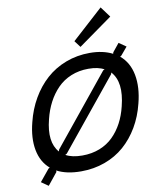

<svg xmlns="http://www.w3.org/2000/svg" viewBox="-121 -1220 1126 1383"><g transform="rotate(-10 442.5 -528.5)"><path d="M651.9 -679.2 663.1 -684.1Q620.1 -709 547.9 -709Q479 -709 421.1 -685.3Q363.3 -661.6 321.5 -618.9Q279.8 -576.2 251 -521.2Q222.2 -466.3 206.1 -399.9Q165 -238.8 235.8 -159.2L240.2 -172.9ZM737.8 -399.9Q781.7 -572.8 706.1 -653.8L703.1 -642.1L289.1 -133.8L276.9 -127Q323.2 -101.1 397.9 -101.1Q467.8 -101.1 525.4 -123.8Q583 -146.5 624.3 -187.5Q665.5 -228.5 693.8 -281.7Q722.2 -335 737.8 -399.9ZM859.9 -399.9Q837.4 -308.1 793.2 -232.9Q749 -157.7 687.3 -103.5Q625.5 -49.3 544.2 -19.8Q462.9 9.8 370.1 9.8Q263.7 9.8 192.9 -27.8V-17.1L121.1 71.8L69.8 36.1L141.1 -50.8L150.9 -56.2Q88.9 -109.4 72 -198.7Q55.2 -288.1 84 -399.9Q106.4 -491.7 150.9 -568.6Q195.3 -645.5 257.6 -701.4Q319.8 -757.3 401.9 -788.6Q483.9 -819.8 577.1 -819.8Q673.3 -819.8 743.2 -784.2L746.1 -794.9L794.9 -855L847.2 -818.8L798.8 -761.2L789.1 -754.9Q854.5 -700.2 872.1 -607.2Q889.6 -514.2 859.9 -399.9ZM711.9 -1128.9 769 -1051.8 520 -874 483.9 -921.9Z"/></g></svg>

Font: Sinkin Sans 500 Medium Italic
Style: Regular
Weight: 500
Italic angle: -112°
Designer: Keith Bates
Foundry: K-Type
Version: Sinkin Sans (version 1.0)  by Keith Bates   •   © 2014   www